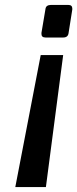

<svg xmlns="http://www.w3.org/2000/svg" viewBox="-20 -559 313 778"><path d="M236 -336 166 199H42L145 -336ZM257 -539Q273 -539 273 -524Q273 -523 273 -522.5Q273 -522 273 -521L258 -426Q256 -407 236 -407H165Q148 -407 148 -421Q148 -422 148 -423.5Q148 -425 148 -426L164 -521Q165 -531 171 -535Q177 -539 186 -539Z"/></svg>

Font: Exo Thin SemiBold
Style: Italic
Weight: 600
Italic angle: -9°
Version: Version 2.000